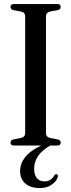

<svg xmlns="http://www.w3.org/2000/svg" viewBox="-20 -720 352 950"><path d="M207.5 -60.5Q207.5 -42 229.5 -37L266.5 -30Q280.5 -26 280.5 -14.5Q280.5 0 263.5 0H229Q149 44.5 149 115.5Q149 146.5 163 162Q177 177.5 199 177.5Q232 177.5 248.5 148.5Q254 140.5 260 142Q270 144.5 265 158Q258.5 178 235.2 194.2Q212 210.5 177 210.5Q131 210.5 105.2 188Q79.5 165.5 79.5 126Q79.5 89.5 104.2 57.8Q129 26 184 0H49Q32 0 32 -14.5Q32 -26 45.5 -30L82.5 -37Q104.5 -42 104.5 -60.5V-640Q104.5 -658 84 -663L45.5 -670Q32 -674 32 -685.5Q32 -700 49 -700H263.5Q280.5 -700 280.5 -685.5Q280.5 -674 266.5 -670L228 -663Q207.5 -658 207.5 -640Z"/></svg>

Font: Fraunces 144pt Soft
Style: Regular
Weight: 400
Version: Version 1.000;[0bf87f6ff]